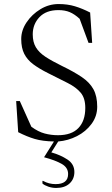

<svg xmlns="http://www.w3.org/2000/svg" viewBox="-20 -690 556 950"><path d="M258 240Q238 240 219 233.5Q200 227 190 218V205H193Q222 221 255 221Q317 221 317 171Q317 139 285.5 121Q254 103 198 88L247 10Q191 9 152 -2.5Q113 -14 70 -36L60 -190H78L135 -63Q169 -38 201 -29.5Q233 -21 267 -21Q334 -21 368 -56.5Q402 -92 402 -156Q402 -204 379.5 -231Q357 -258 315.5 -279Q274 -300 218 -328Q174 -350 144.5 -372Q115 -394 100 -423.5Q85 -453 85 -497Q85 -540 111.5 -579.5Q138 -619 180 -644.5Q222 -670 270 -670Q314 -670 350.5 -659Q387 -648 426 -628L436 -478H418L374 -597Q349 -620 325 -630Q301 -640 269 -640Q208 -640 175 -605Q142 -570 142 -520Q142 -482 157.5 -456Q173 -430 205 -409Q237 -388 286 -364Q346 -335 385 -308.5Q424 -282 442.5 -248Q461 -214 461 -162Q461 -115 433 -77Q405 -39 361 -16.5Q317 6 268 10L234 64Q280 77 314 99.5Q348 122 348 161Q348 196 324 218Q300 240 258 240Z"/></svg>

Font: Spectral ExtraLight
Style: Regular
Weight: 275
Designer: Jean-Baptiste Levee
Foundry: Production Type
Version: Version 2.001